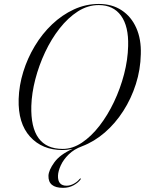

<svg xmlns="http://www.w3.org/2000/svg" viewBox="-20 -730 715 947"><path d="M467.5 -710.5Q533 -710.5 580.2 -679.2Q627.5 -648 652.2 -592.2Q677 -536.5 674.5 -462.5Q673 -387 650.2 -315.5Q627.5 -244 588.2 -182.8Q549 -121.5 497 -76.5Q445 -31.5 384.5 -8.5Q345 6 319 31.5Q293 57 280 85.2Q267 113.5 266 136.5Q264.5 186 308.5 186Q326 186 344 176.2Q362 166.5 372.5 153Q376 149.5 378.5 150Q380 151 377 155.5Q366 171 343 183.8Q320 196.5 291 196.5Q217.5 196.5 219 137Q220 109.5 248 70.8Q276 32 338 4.5Q322 7.5 310.2 8.8Q298.5 10 288 10Q188 10 128.2 -56Q68.5 -122 72 -241.5Q74 -308.5 94.8 -375.8Q115.5 -443 151.8 -503.2Q188 -563.5 237 -610Q286 -656.5 344.5 -683.5Q403 -710.5 467.5 -710.5ZM134.5 -208Q128.5 4.5 289.5 4.5Q337.5 4.5 383.8 -26.2Q430 -57 470.5 -109.2Q511 -161.5 542.2 -227.2Q573.5 -293 592 -364.2Q610.5 -435.5 612 -503Q615 -600 577 -652.5Q539 -705 467 -705Q413 -705 364.2 -673.8Q315.5 -642.5 274.2 -590Q233 -537.5 202.5 -472.5Q172 -407.5 154.2 -339Q136.5 -270.5 134.5 -208Z"/></svg>

Font: Fraunces 144pt Light
Style: Italic
Weight: 300
Italic angle: -16°
Version: Version 1.000;[0bf87f6ff]